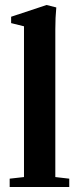

<svg xmlns="http://www.w3.org/2000/svg" viewBox="-20 -746 315 766"><path d="M18.6 0V-33.2L75.7 -39.6V-641.1L24.4 -653.8V-679.2L166 -726.1L204.6 -716.3Q200.7 -676.3 200.7 -629.4V-39.6L256.3 -33.2V0Z"/></svg>

Font: Elstob 10pt
Style: Bold
Weight: 700
Designer: Peter S. Baker
Version: Version 1.015